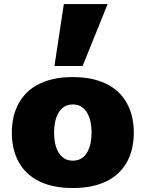

<svg xmlns="http://www.w3.org/2000/svg" viewBox="-20 -925 728 959"><path d="M343.8 14.2Q286.1 14.2 241.2 3.4Q196.3 -7.3 162.6 -26.4Q128.9 -45.4 105.2 -71.5Q81.5 -97.7 66.9 -128.4Q52.2 -159.2 45.7 -193.4Q39.1 -227.5 39.1 -262.7Q39.1 -297.4 45.7 -331.3Q52.2 -365.2 66.9 -396.2Q81.5 -427.2 105 -453.4Q128.4 -479.5 162.4 -498.8Q196.3 -518.1 241.2 -529.1Q286.1 -540 343.8 -540Q401.4 -540 446.3 -529.1Q491.2 -518.1 525.1 -498.8Q559.1 -479.5 582.5 -453.4Q606 -427.2 620.6 -396.2Q635.3 -365.2 641.8 -331.3Q648.4 -297.4 648.4 -262.7Q648.4 -227.5 641.8 -193.4Q635.3 -159.2 620.6 -128.4Q606 -97.7 582.3 -71.5Q558.6 -45.4 524.9 -26.4Q491.2 -7.3 446.3 3.4Q401.4 14.2 343.8 14.2ZM250 -262.7Q250 -236.3 254.9 -211.2Q259.8 -186 270.8 -166.3Q281.7 -146.5 299.6 -134.5Q317.4 -122.6 343.8 -122.6Q370.1 -122.6 387.9 -134.5Q405.8 -146.5 416.7 -166.3Q427.7 -186 432.6 -211.2Q437.5 -236.3 437.5 -262.7Q437.5 -289.1 432.6 -314.2Q427.7 -339.4 416.7 -359.1Q405.8 -378.9 387.9 -391.1Q370.1 -403.3 343.8 -403.3Q317.4 -403.3 299.6 -391.1Q281.7 -378.9 270.8 -359.1Q259.8 -339.4 254.9 -314.2Q250 -289.1 250 -262.7ZM252 -595.2 298.8 -904.8H517.6L392.6 -595.2Z"/></svg>

Font: Candal
Style: Regular
Weight: 400
Designer: vernon adams
Foundry: vernon adams
Version: Version 1.000